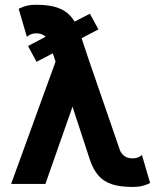

<svg xmlns="http://www.w3.org/2000/svg" viewBox="-20 -755 662 788"><path d="M316.4 -598.9 129.9 -501.2 95 -566.2 276.6 -661.4 348.9 -698.7 384 -634.5ZM345 -507.8 470.7 -143.1Q474.1 -131.6 481.6 -122.9Q489 -114.3 499.5 -109.6Q510 -105 522.7 -105Q536.6 -105 545.5 -108.4Q554.4 -111.8 562.5 -118.9L596.2 -3.7Q586.7 0.7 576.9 4.3Q567.1 7.8 554.3 10Q541.5 12.2 522.7 12.2Q472.9 12.2 439.1 1.1Q405.3 -10 383.9 -34.5Q362.5 -59.1 348.9 -99.4L277.6 -317.1L166.3 0H25.6L208 -502L182.1 -580.1Q179 -592 171.4 -600.5Q163.8 -608.9 153.3 -613.5Q142.8 -618.2 130.1 -618.2Q116.2 -618.2 107.3 -614.5Q98.4 -610.8 90.3 -603.8L56.6 -719Q66.2 -723.6 75.9 -727.3Q85.7 -731 98.6 -733.2Q111.6 -735.4 130.1 -735.4Q180.2 -735.4 214 -724.2Q247.8 -713.1 269.8 -688.6Q291.7 -664.1 306.4 -623.8Z"/></svg>

Font: Giphurs
Style: Regular
Weight: 400
Version: Version 2.010